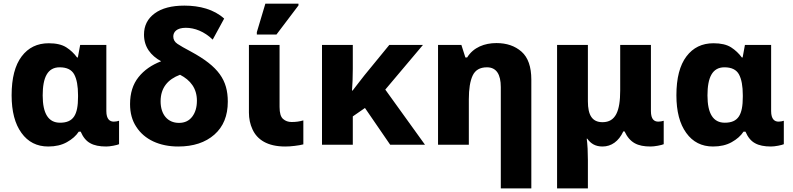

<svg xmlns="http://www.w3.org/2000/svg" viewBox="-20 -796 4362 1056"><path d="M245.1 9.8C285.2 9.8 319.3 2 348.1 -14.2C377 -30.3 398.4 -49.3 413.1 -71.8H423.8C437 -41 454.6 -20 476.6 -8.3C498 3.9 527.3 9.8 564 9.8C574.7 9.8 587.9 8.3 603.5 5.4C619.1 2.4 629.4 -0.5 634.8 -2.9V-131.8C629.4 -129.4 613.8 -127 606 -127C584.5 -127 564.9 -139.6 564.9 -185.1V-548.8H420.9L408.2 -480H403.8C387.7 -502 368.2 -520.5 344.7 -535.6C320.8 -550.8 288.6 -558.1 248 -558.1C185.1 -558.1 135.7 -534.2 99.1 -485.8C62.5 -437.5 43.9 -366.2 43.9 -272C43.9 -183.6 62 -114.3 98.1 -64.9C133.8 -15.1 183.1 9.8 245.1 9.8ZM310.1 -121.1C246.6 -121.1 214.8 -170.9 214.8 -271C214.8 -371.1 242.2 -425.8 308.1 -425.8C347.7 -425.8 374 -412.6 388.2 -386.7C402.3 -360.4 409.2 -322.3 409.2 -272.9V-263.2C409.2 -164.1 383.8 -121.1 310.1 -121.1Z M960 9.8C1043.5 9.8 1109.9 -12.2 1159.2 -55.7C1208.5 -99.1 1232.9 -159.7 1232.9 -236.8C1232.9 -355 1182.6 -429.7 1030.3 -512.2C996.1 -530.3 971.2 -544.4 956.1 -554.7C940.9 -564.9 933.1 -578.1 933.1 -595.2C933.1 -620.1 951.7 -643.1 1002 -643.1C1050.3 -643.1 1103.5 -623 1149.9 -578.1L1212.9 -693.8C1156.7 -744.6 1078.1 -765.1 994.1 -765.1C924.3 -765.1 869.6 -751 830.6 -722.2C791.5 -693.4 772 -654.8 772 -606C772 -537.1 809.1 -490.7 866.2 -459C814 -439 772.5 -410.2 741.7 -371.6C710.9 -333 695.3 -283.7 695.3 -223.1C695.3 -174.8 706.5 -133.3 729.5 -98.6C774.4 -28.3 857.9 9.8 960 9.8ZM964.4 -120.1C902.3 -120.1 863.3 -166 863.3 -238.8C863.3 -313.5 903.3 -359.9 970.2 -384.8C1027.3 -355.5 1063 -310.1 1063 -242.2C1063 -206.5 1054.7 -177.7 1037.6 -154.8C1020.5 -131.8 996.1 -120.1 964.4 -120.1Z M1500.5 -606 1621.6 -766.1V-775.9H1439.5L1392.6 -619.1V-606ZM1548.3 9.8C1564.5 9.8 1582 8.8 1601.1 6.3C1620.1 3.9 1635.7 1.5 1648.4 -2V-133.8C1625.5 -127.4 1607.4 -125 1583.5 -125C1565.4 -125 1549.8 -130.4 1537.1 -141.6C1523.9 -152.8 1517.6 -174.8 1517.6 -208V-548.8H1349.1V-176.8C1349.1 -143.6 1355.5 -112.8 1368.7 -84.5C1394.5 -27.8 1451.2 9.8 1548.3 9.8Z M2121.1 -548.8 1984.4 -381.8C1959 -350.1 1937.5 -320.8 1919.4 -297.9H1916C1918.5 -329.6 1920.4 -370.1 1920.4 -417V-548.8H1751V0H1920.4V-155.8L1987.3 -202.1L2126 0H2317.4L2099.1 -303.2L2306.2 -548.8Z M2902.3 240.2V-357.9C2902.3 -428.7 2884.3 -480 2848.6 -511.7C2812.5 -543.5 2766.6 -559.1 2710.4 -559.1C2645.5 -559.1 2584 -536.1 2549.3 -480H2539.6L2517.6 -548.8H2389.2V0H2558.6V-250C2558.6 -306.6 2565.4 -350.1 2579.6 -380.4C2593.8 -410.6 2619.6 -425.8 2658.2 -425.8C2710.4 -425.8 2734.4 -386.7 2734.4 -316.9V240.2Z M3213.4 240.2V84C3213.4 65.9 3212.9 45.4 3211.9 21.5C3210.4 -2.4 3209 -20.5 3207 -33.2H3210C3230 -5.4 3255.4 9.8 3293.9 9.8C3342.3 9.8 3382.8 -18.6 3408.2 -73.2H3415C3444.3 -11.2 3486.3 9.8 3558.1 9.8C3569.3 9.8 3583 8.3 3598.6 5.4C3614.3 2.4 3625 -0.5 3630.4 -2.9V-131.8C3624.5 -129.4 3608.9 -127 3601.1 -127C3578.1 -127 3560.1 -139.6 3560.1 -185.1V-548.8H3391.1V-298.8C3391.1 -185.5 3366.2 -124 3293.9 -124C3236.8 -124 3213.4 -163.1 3213.4 -238.8V-548.8H3043.9V240.2Z M3901.4 9.8C3941.4 9.8 3975.6 2 4004.4 -14.2C4033.2 -30.3 4054.7 -49.3 4069.3 -71.8H4080.1C4093.3 -41 4110.8 -20 4132.8 -8.3C4154.3 3.9 4183.6 9.8 4220.2 9.8C4231 9.8 4244.1 8.3 4259.8 5.4C4275.4 2.4 4285.6 -0.5 4291 -2.9V-131.8C4285.6 -129.4 4270 -127 4262.2 -127C4240.7 -127 4221.2 -139.6 4221.2 -185.1V-548.8H4077.1L4064.5 -480H4060.1C4043.9 -502 4024.4 -520.5 4001 -535.6C3977.1 -550.8 3944.8 -558.1 3904.3 -558.1C3841.3 -558.1 3792 -534.2 3755.4 -485.8C3718.8 -437.5 3700.2 -366.2 3700.2 -272C3700.2 -183.6 3718.3 -114.3 3754.4 -64.9C3790 -15.1 3839.4 9.8 3901.4 9.8ZM3966.3 -121.1C3902.8 -121.1 3871.1 -170.9 3871.1 -271C3871.1 -371.1 3898.4 -425.8 3964.4 -425.8C4003.9 -425.8 4030.3 -412.6 4044.4 -386.7C4058.6 -360.4 4065.4 -322.3 4065.4 -272.9V-263.2C4065.4 -164.1 4040 -121.1 3966.3 -121.1Z"/></svg>

Font: Noto Reveo Sans
Style: Regular
Weight: 800
Designer: Monotype Design Team
Foundry: Monotype Imaging Inc.
Version: Version 2.007